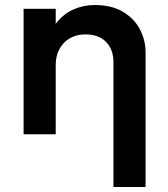

<svg xmlns="http://www.w3.org/2000/svg" viewBox="-20 -535 668 765"><path d="M432 210V-287Q432 -338 402.5 -368Q373 -398 320 -398Q285.5 -398 258.8 -382.8Q232 -367.5 217 -340Q202 -312.5 202 -276.5V0H74V-500H202V-440Q232 -479.5 272.2 -497.2Q312.5 -515 356.5 -515Q425.5 -515 470.8 -487.5Q516 -460 538 -417Q560 -374 560 -327V210Z"/></svg>

Font: Geologica EX Med
Style: Regular
Weight: 500
Designer: Sindre Bremnes, Frode Helland
Foundry: Monokrom Skriftforlag AS
Version: Version 1.010;gftools[0.9.28]